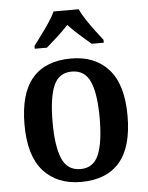

<svg xmlns="http://www.w3.org/2000/svg" viewBox="-54 -811 668 865"><g transform="rotate(-5 279.5 -378.0)"><path d="M278 10Q170 10 108 -59Q46 -128 46 -269Q46 -410 105.5 -479Q165 -548 281 -548Q389 -548 450.5 -479Q512 -410 512 -269Q512 -128 452.5 -59Q393 10 278 10ZM280 -48Q339 -48 362.5 -104Q386 -160 386 -269Q386 -379 362 -434Q338 -489 279 -489Q220 -489 196.5 -434Q173 -379 173 -269Q173 -160 197 -104Q221 -48 280 -48ZM122 -619Q136 -638 155.5 -664Q175 -690 193 -717Q211 -744 221 -766H335Q344 -744 362 -717Q380 -690 399.5 -664Q419 -638 434 -619V-606H379Q357 -625 327.5 -651Q298 -677 277 -700Q256 -677 227.5 -651Q199 -625 177 -606H122Z"/></g></svg>

Font: Noto Serif Bengali SemiCondensed SemiBold
Style: Regular
Weight: 600
Width: 4
Designer: Juan Bruce, Universal Thirst, Indian Type Foundry and the Monotype Design Team.
Foundry: Monotype Imaging Inc.
Version: Version 2.003; ttfautohint (v1.8.4.7-5d5b)